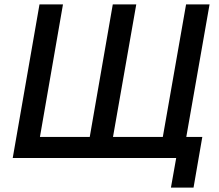

<svg xmlns="http://www.w3.org/2000/svg" viewBox="-20 -720 997 875"><path d="M722 -96H495L601 -700H494L389 -96H162L267 -700H160L38 0H783L759 135H862L902 -96H829L935 -700H828Z"/></svg>

Font: Fixel Text 20240404 Medium
Style: Italic
Weight: 500
Width: 4
Italic angle: -10°
Designer: AlfaBravo + MacPaw
Foundry: Kyrylo Tkachov, Marchela Mozhyna, Serhii Makarenko, Maria Weinstein, Zakhar Kryvoshyya
Version: Version 1.211;Glyphs 3.2 (3225)